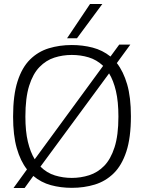

<svg xmlns="http://www.w3.org/2000/svg" viewBox="-20 -937 728 968"><path d="M104 11H48L116 -83Q83 -125 64.5 -190Q46 -255 46 -349Q46 -457 68.5 -527Q91 -597 131.5 -637Q172 -677 226 -693.5Q280 -710 342 -710Q397 -710 447 -697Q497 -684 537 -652L581 -712H637L569 -619Q602 -577 621 -512Q640 -447 640 -351Q640 -243 617 -173Q594 -103 553 -63Q512 -23 458 -6.5Q404 10 342 10Q286 10 236.5 -3.5Q187 -17 148 -50ZM108 -349Q108 -275 120.5 -222.5Q133 -170 155 -134L500 -605Q467 -636 426.5 -648Q386 -660 342 -660Q296 -660 254 -646.5Q212 -633 179 -599Q146 -565 127 -504.5Q108 -444 108 -349ZM342 -40Q387 -40 429.5 -53.5Q472 -67 505 -100.5Q538 -134 557.5 -194.5Q577 -255 577 -349Q577 -425 564.5 -478Q552 -531 530 -567L184 -97Q216 -65 257 -52.5Q298 -40 342 -40ZM318 -744 434 -917H496L368 -744Z"/></svg>

Font: Georama Light
Style: Regular
Weight: 300
Designer: Jean-Baptiste Levee
Foundry: Production Type
Version: Version 1.000